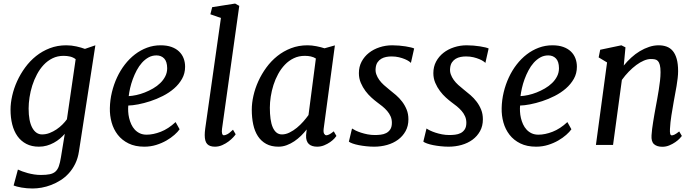

<svg xmlns="http://www.w3.org/2000/svg" viewBox="-20 -826 3966 1094"><path d="M82 140.1Q92.3 145 106.7 150.4Q121.1 155.8 138.4 160.4Q155.8 165 174.8 168Q193.8 170.9 212.9 170.9Q243.7 170.9 263.7 166.7Q283.7 162.6 296.1 151.4Q308.6 140.1 315.4 120.6Q322.3 101.1 327.1 70.8L349.1 -63.5Q336.9 -49.3 321.3 -36.1Q305.7 -22.9 286.9 -12.7Q268.1 -2.4 246.8 3.7Q225.6 9.8 201.7 9.8Q160.6 9.8 130.1 -6.1Q99.6 -22 79.6 -50Q59.6 -78.1 49.8 -116.7Q40 -155.3 40 -201.2Q40 -238.8 49.6 -280.8Q59.1 -322.8 77.6 -363.5Q96.2 -404.3 123.3 -441.4Q150.4 -478.5 185.5 -506.6Q220.7 -534.7 263.9 -551.3Q307.1 -567.9 357.4 -567.9Q387.2 -567.9 415.3 -561.5Q443.4 -555.2 463.9 -547.4L523.4 -567.9L429.7 37.6Q423.8 76.2 408.7 106.9Q393.6 137.7 372.3 161.1Q351.1 184.6 325.2 200.9Q299.3 217.3 272 227.8Q244.6 238.3 217.3 243.2Q189.9 248 165.5 248Q149.4 248 133.3 246.6Q117.2 245.1 102.8 242.7Q88.4 240.2 76.7 237.1Q64.9 233.9 57.6 231ZM219.7 -60.1Q241.7 -60.1 262.5 -68.1Q283.2 -76.2 301.8 -88.6Q320.3 -101.1 335.7 -116.5Q351.1 -131.8 361.3 -146.5L411.1 -488.8Q397 -499.5 379.6 -503.7Q362.3 -507.8 342.3 -507.8Q307.6 -507.8 279.3 -493.9Q251 -480 229 -456.5Q207 -433.1 190.7 -402.3Q174.3 -371.6 163.8 -338.4Q153.3 -305.2 148.2 -271.2Q143.1 -237.3 143.1 -207.5Q143.1 -136.2 163.8 -98.1Q184.6 -60.1 219.7 -60.1Z M606 -210Q606.9 -256.3 617.7 -300.8Q628.4 -345.2 647 -385Q665.5 -424.8 691.4 -458.3Q717.3 -491.7 749 -516.1Q780.8 -540.5 817.6 -554.2Q854.5 -567.9 895 -567.9Q930.7 -567.9 956.8 -558.6Q982.9 -549.3 1000.2 -532.7Q1017.6 -516.1 1026.1 -493.9Q1034.7 -471.7 1034.7 -445.8Q1034.7 -407.7 1017.3 -377Q1000 -346.2 971.9 -321.8Q943.8 -297.4 908.2 -279.3Q872.6 -261.2 836.7 -249.5Q800.8 -237.8 767.6 -231.4Q734.4 -225.1 710.9 -224.6Q709.5 -209 710.4 -190.4Q711.4 -171.9 715.8 -153.3Q720.2 -134.8 728 -117.7Q735.8 -100.6 748 -87.4Q760.3 -74.2 776.9 -66.4Q793.5 -58.6 815.4 -58.6Q853 -58.6 896 -75.2Q939 -91.8 980.5 -130.4L1003.4 -89.4Q993.2 -74.7 973.9 -57.6Q954.6 -40.5 928.5 -25.4Q902.3 -10.3 870.1 -0.2Q837.9 9.8 802.2 9.8Q750 9.8 712.4 -8.8Q674.8 -27.3 650.9 -58.1Q627 -88.9 616 -128.4Q605 -168 606 -210ZM713.4 -278.3Q732.9 -279.3 756.8 -284.4Q780.8 -289.6 804.9 -299.1Q829.1 -308.6 852.3 -322Q875.5 -335.4 893.3 -352.8Q911.1 -370.1 921.9 -391.4Q932.6 -412.6 932.6 -437.5Q932.1 -475.6 915.3 -492.9Q898.4 -510.3 871.6 -510.3Q846.7 -510.3 826.2 -498.8Q805.7 -487.3 788.8 -468.5Q772 -449.7 759 -425.3Q746.1 -400.9 736.6 -375Q727.1 -349.1 721.4 -324Q715.8 -298.8 713.4 -278.3Z M1146.5 -56.2Q1146.5 -63 1147.2 -73.7Q1147.9 -84.5 1149.4 -93.8L1238.8 -723.6L1178.7 -744.6L1189 -785.2L1319.8 -805.7L1343.3 -792.5L1245.1 -92.3Q1242.7 -74.7 1245.6 -64.9Q1248.5 -55.2 1255.4 -55.2Q1258.8 -55.2 1263.4 -56.4Q1268.1 -57.6 1274.4 -60.8Q1280.8 -64 1288.8 -70.3Q1296.9 -76.7 1307.6 -86.9L1322.8 -61Q1319.8 -55.7 1309.1 -43.9Q1298.3 -32.2 1282.7 -20.3Q1267.1 -8.3 1246.8 0.7Q1226.6 9.8 1204.6 9.8Q1174.8 9.8 1160.6 -5.4Q1146.5 -20.5 1146.5 -56.2Z M1566.9 9.8Q1525.9 9.8 1496.8 -6.1Q1467.8 -22 1449.5 -50Q1431.2 -78.1 1422.9 -116.7Q1414.6 -155.3 1414.6 -201.2Q1414.6 -238.8 1424.1 -280.8Q1433.6 -322.8 1452.1 -363.5Q1470.7 -404.3 1497.8 -441.4Q1524.9 -478.5 1560.1 -506.6Q1595.2 -534.7 1638.4 -551.3Q1681.6 -567.9 1731.9 -567.9Q1756.3 -567.9 1782.5 -562.7Q1808.6 -557.6 1829.1 -550.8L1888.2 -567.4L1824.2 -92.3Q1821.8 -72.3 1827.1 -63.7Q1832.5 -55.2 1838.9 -55.2Q1845.7 -55.2 1855.2 -59.6Q1864.7 -64 1881.8 -77.6L1897 -51.3Q1894.5 -46.9 1885 -36.6Q1875.5 -26.4 1860.8 -16.1Q1846.2 -5.9 1827.1 2Q1808.1 9.8 1787.1 9.8Q1772.5 9.8 1760.3 6.1Q1748 2.4 1739.7 -5.4Q1731.4 -13.2 1727.3 -25.9Q1723.1 -38.6 1724.1 -56.2L1727.5 -88.4Q1713.4 -70.3 1695.6 -52.7Q1677.7 -35.2 1657.2 -21.2Q1636.7 -7.3 1613.8 1.2Q1590.8 9.8 1566.9 9.8ZM1586.9 -60.1Q1607.9 -60.1 1629.6 -70.8Q1651.4 -81.5 1671.4 -97.9Q1691.4 -114.3 1708.5 -133.8Q1725.6 -153.3 1737.8 -170.4L1779.8 -492.7Q1766.6 -501 1750.7 -504.4Q1734.9 -507.8 1716.8 -507.8Q1682.1 -507.8 1653.8 -494.1Q1625.5 -480.5 1603.5 -457.5Q1581.5 -434.6 1565.2 -404.8Q1548.8 -375 1538.3 -342Q1527.8 -309.1 1522.7 -275.6Q1517.6 -242.2 1517.6 -212.4Q1517.6 -176.8 1521.5 -148.7Q1525.4 -120.6 1533.9 -100.8Q1542.5 -81.1 1555.4 -70.6Q1568.4 -60.1 1586.9 -60.1Z M1985.8 -93.8Q1993.7 -88.4 2006.8 -82Q2020 -75.7 2037.1 -70.1Q2054.2 -64.5 2074.5 -60.5Q2094.7 -56.6 2116.7 -56.6Q2131.8 -56.6 2148.9 -58.6Q2166 -60.5 2180.2 -67.6Q2194.3 -74.7 2203.6 -88.6Q2212.9 -102.5 2212.9 -126.5Q2212.9 -146.5 2205.6 -163.1Q2198.2 -179.7 2186 -193.8Q2173.8 -208 2158.4 -220.5Q2143.1 -232.9 2127 -244.6Q2113.8 -254.4 2096.2 -270.3Q2078.6 -286.1 2062.7 -307.1Q2046.9 -328.1 2035.9 -353.8Q2024.9 -379.4 2024.9 -409.2Q2024.9 -445.8 2040.5 -475.1Q2056.2 -504.4 2082.3 -524.9Q2108.4 -545.4 2142.8 -556.6Q2177.2 -567.9 2214.8 -567.9Q2234.4 -567.9 2254.2 -566.2Q2273.9 -564.5 2291 -561.8Q2308.1 -559.1 2321 -555.9Q2334 -552.7 2339.8 -549.8L2321.3 -467.3Q2318.8 -470.7 2310.1 -476.8Q2301.3 -482.9 2286.9 -489Q2272.5 -495.1 2253.2 -499.8Q2233.9 -504.4 2210.9 -504.4Q2195.3 -504.4 2180.2 -501.5Q2165 -498.5 2152.6 -491.2Q2140.1 -483.9 2131.3 -471.2Q2122.6 -458.5 2120.6 -439Q2118.2 -419.9 2124 -403.1Q2129.9 -386.2 2140.9 -370.8Q2151.9 -355.5 2167 -341.8Q2182.1 -328.1 2198.2 -315.4Q2217.3 -300.8 2236.6 -283.9Q2255.9 -267.1 2271.5 -246.6Q2287.1 -226.1 2297.1 -201.4Q2307.1 -176.8 2307.1 -146Q2307.1 -107.9 2291 -78.9Q2274.9 -49.8 2248 -30Q2221.2 -10.3 2185.8 -0.2Q2150.4 9.8 2111.8 9.8Q2089.8 9.8 2066.9 7.3Q2043.9 4.9 2024.2 1Q2004.4 -2.9 1989.3 -8.3Q1974.1 -13.7 1967.8 -19Z M2410.2 -93.8Q2418 -88.4 2431.2 -82Q2444.3 -75.7 2461.4 -70.1Q2478.5 -64.5 2498.8 -60.5Q2519 -56.6 2541 -56.6Q2556.2 -56.6 2573.2 -58.6Q2590.3 -60.5 2604.5 -67.6Q2618.7 -74.7 2627.9 -88.6Q2637.2 -102.5 2637.2 -126.5Q2637.2 -146.5 2629.9 -163.1Q2622.6 -179.7 2610.4 -193.8Q2598.1 -208 2582.8 -220.5Q2567.4 -232.9 2551.3 -244.6Q2538.1 -254.4 2520.5 -270.3Q2502.9 -286.1 2487.1 -307.1Q2471.2 -328.1 2460.2 -353.8Q2449.2 -379.4 2449.2 -409.2Q2449.2 -445.8 2464.8 -475.1Q2480.5 -504.4 2506.6 -524.9Q2532.7 -545.4 2567.1 -556.6Q2601.6 -567.9 2639.2 -567.9Q2658.7 -567.9 2678.5 -566.2Q2698.2 -564.5 2715.3 -561.8Q2732.4 -559.1 2745.4 -555.9Q2758.3 -552.7 2764.2 -549.8L2745.6 -467.3Q2743.2 -470.7 2734.4 -476.8Q2725.6 -482.9 2711.2 -489Q2696.8 -495.1 2677.5 -499.8Q2658.2 -504.4 2635.3 -504.4Q2619.6 -504.4 2604.5 -501.5Q2589.4 -498.5 2576.9 -491.2Q2564.5 -483.9 2555.7 -471.2Q2546.9 -458.5 2544.9 -439Q2542.5 -419.9 2548.3 -403.1Q2554.2 -386.2 2565.2 -370.8Q2576.2 -355.5 2591.3 -341.8Q2606.4 -328.1 2622.6 -315.4Q2641.6 -300.8 2660.9 -283.9Q2680.2 -267.1 2695.8 -246.6Q2711.4 -226.1 2721.4 -201.4Q2731.4 -176.8 2731.4 -146Q2731.4 -107.9 2715.3 -78.9Q2699.2 -49.8 2672.4 -30Q2645.5 -10.3 2610.1 -0.2Q2574.7 9.8 2536.1 9.8Q2514.2 9.8 2491.2 7.3Q2468.3 4.9 2448.5 1Q2428.7 -2.9 2413.6 -8.3Q2398.4 -13.7 2392.1 -19Z M2838.4 -210Q2839.4 -256.3 2850.1 -300.8Q2860.8 -345.2 2879.4 -385Q2897.9 -424.8 2923.8 -458.3Q2949.7 -491.7 2981.4 -516.1Q3013.2 -540.5 3050 -554.2Q3086.9 -567.9 3127.4 -567.9Q3163.1 -567.9 3189.2 -558.6Q3215.3 -549.3 3232.7 -532.7Q3250 -516.1 3258.5 -493.9Q3267.1 -471.7 3267.1 -445.8Q3267.1 -407.7 3249.8 -377Q3232.4 -346.2 3204.3 -321.8Q3176.3 -297.4 3140.6 -279.3Q3105 -261.2 3069.1 -249.5Q3033.2 -237.8 3000 -231.4Q2966.8 -225.1 2943.4 -224.6Q2941.9 -209 2942.9 -190.4Q2943.8 -171.9 2948.2 -153.3Q2952.6 -134.8 2960.4 -117.7Q2968.3 -100.6 2980.5 -87.4Q2992.7 -74.2 3009.3 -66.4Q3025.9 -58.6 3047.9 -58.6Q3085.4 -58.6 3128.4 -75.2Q3171.4 -91.8 3212.9 -130.4L3235.8 -89.4Q3225.6 -74.7 3206.3 -57.6Q3187 -40.5 3160.9 -25.4Q3134.8 -10.3 3102.5 -0.2Q3070.3 9.8 3034.7 9.8Q2982.4 9.8 2944.8 -8.8Q2907.2 -27.3 2883.3 -58.1Q2859.4 -88.9 2848.4 -128.4Q2837.4 -168 2838.4 -210ZM2945.8 -278.3Q2965.3 -279.3 2989.3 -284.4Q3013.2 -289.6 3037.4 -299.1Q3061.5 -308.6 3084.7 -322Q3107.9 -335.4 3125.7 -352.8Q3143.6 -370.1 3154.3 -391.4Q3165 -412.6 3165 -437.5Q3164.6 -475.6 3147.7 -492.9Q3130.9 -510.3 3104 -510.3Q3079.1 -510.3 3058.6 -498.8Q3038.1 -487.3 3021.2 -468.5Q3004.4 -449.7 2991.5 -425.3Q2978.5 -400.9 2969 -375Q2959.5 -349.1 2953.9 -324Q2948.2 -298.8 2945.8 -278.3Z M3439 -470.2 3391.1 -499 3399.9 -542.5 3520.5 -567.9 3543.9 -556.2 3534.2 -452.6Q3553.7 -476.6 3576.9 -497.8Q3600.1 -519 3625.7 -534.4Q3651.4 -549.8 3678.5 -558.8Q3705.6 -567.9 3732.9 -567.9Q3758.3 -567.9 3778.8 -560.3Q3799.3 -552.7 3813.7 -535.4Q3828.1 -518.1 3835.9 -490Q3843.8 -461.9 3843.8 -420.4Q3843.8 -402.3 3841.3 -380.6Q3838.9 -358.9 3835 -335.9Q3831.1 -313 3826.7 -290Q3822.3 -267.1 3818.8 -246.6Q3812 -209 3805.7 -168.9Q3799.3 -128.9 3797.4 -91.3Q3796.4 -73.7 3798.6 -64.2Q3800.8 -54.7 3807.6 -54.7Q3814 -54.7 3823.5 -59.1Q3833 -63.5 3850.1 -77.1L3865.2 -51.3Q3862.3 -46.9 3852.5 -36.6Q3842.8 -26.4 3827.6 -15.9Q3812.5 -5.4 3793.7 2.4Q3774.9 10.3 3753.9 10.3Q3723.1 10.3 3706.5 -4.6Q3689.9 -19.5 3692.4 -55.2Q3693.4 -71.8 3695.8 -91.6Q3698.2 -111.3 3701.7 -132.1Q3705.1 -152.8 3708.7 -174.3Q3712.4 -195.8 3716.3 -216.3Q3720.2 -237.8 3724.9 -262.9Q3729.5 -288.1 3733.6 -314Q3737.8 -339.8 3740.7 -365.7Q3743.7 -391.6 3743.7 -414.6Q3743.7 -440.9 3739.7 -455.8Q3735.8 -470.7 3728.8 -478.3Q3721.7 -485.8 3711.4 -487.8Q3701.2 -489.7 3688.5 -489.7Q3669.9 -489.7 3648.7 -480.7Q3627.4 -471.7 3605.7 -455.6Q3584 -439.5 3562.7 -417.7Q3541.5 -396 3523.4 -370.6L3473.1 0H3375.5Z"/></svg>

Font: Merriweather
Style: Italic
Weight: 400
Italic angle: -7°
Designer: Eben Sorkin ( eben@eyebytes.com )
Foundry: Eben Sorkin ( eben@eyebytes.com )
Version: Version 1.005; ttfautohint (v0.97) -l 13 -r 13 -G 200 -x 24 